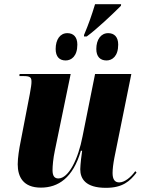

<svg xmlns="http://www.w3.org/2000/svg" viewBox="-20 -891 692 921"><path d="M383 -723V-716H396C444 -751 519 -822 560 -863L561 -871H436C419 -815 406 -778 383 -723ZM295 -601C322 -601 351 -621 351 -677C351 -714 332 -732 303 -732C268 -732 247 -701 247 -656C247 -619 265 -601 295 -601ZM491 -601C518 -601 547 -621 547 -677C547 -714 528 -732 499 -732C464 -732 442 -701 442 -656C442 -619 461 -601 491 -601ZM488 10C569 10 603 -22 635 -63L629 -70C608 -41 578 -16 552 -16C531 -16 520 -30 520 -61C520 -80 523 -105 529 -136L610 -536H436L376 -237C355 -127 309 -35 260 -35C242 -35 232 -46 232 -75C232 -94 235 -131 243 -168L319 -536H74L73 -526H95C128 -526 131 -517 131 -498C131 -487 129 -473 123 -440L79 -212C72 -178 65 -134 65 -103C65 -43 91 9 176 9C259 9 330 -37 368 -168H374C372 -158 365 -98 365 -79C365 -34 390 10 488 10Z"/></svg>

Font: Noto Serif Display Condensed Black
Style: Italic
Weight: 900
Width: 3
Italic angle: -12°
Designer: Monotype Design Team
Foundry: Monotype Imaging Inc.
Version: Version 2.009